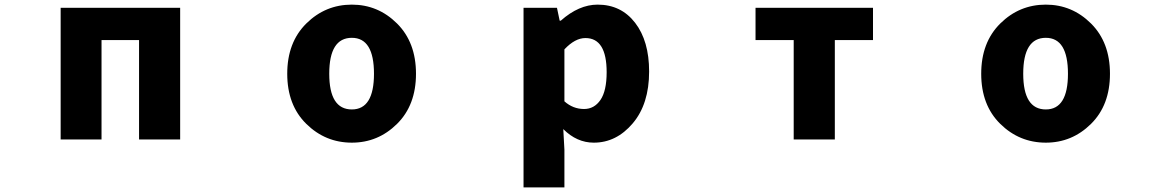

<svg xmlns="http://www.w3.org/2000/svg" viewBox="-20 -603 5040 830"><path d="M242.2 0V-569.3H758.8V0H581.1V-429.7H418.9V0Z M1501 13.7Q1386.7 13.7 1304.2 -67.4Q1221.7 -148.4 1221.7 -284.2Q1221.7 -419.9 1304.2 -501.5Q1386.7 -583 1501 -583Q1614.3 -583 1696.3 -501.5Q1778.3 -419.9 1778.3 -284.2Q1778.3 -148.4 1696.3 -67.4Q1614.3 13.7 1501 13.7ZM1501 -129.9Q1596.7 -129.9 1596.7 -284.2Q1596.7 -439.5 1501 -439.5Q1403.3 -439.5 1403.3 -284.2Q1403.3 -129.9 1501 -129.9Z M2243.2 207V-569.3H2387.7L2399.4 -513.7H2404.3Q2482.4 -583 2563.5 -583Q2665 -583 2725.6 -504.4Q2786.1 -425.8 2786.1 -293.9Q2786.1 -153.3 2715.3 -69.8Q2644.5 13.7 2546.9 13.7Q2473.6 13.7 2415 -44.9L2419.9 43.9V207ZM2504.9 -131.8Q2548.8 -131.8 2575.7 -170.9Q2602.5 -210 2602.5 -291Q2602.5 -438.5 2510.7 -438.5Q2465.8 -438.5 2419.9 -389.6V-165Q2457 -131.8 2504.9 -131.8Z M3411.1 0V-429.7H3246.1V-569.3H3753.9V-429.7H3588.9V0Z M4501 13.7Q4386.7 13.7 4304.2 -67.4Q4221.7 -148.4 4221.7 -284.2Q4221.7 -419.9 4304.2 -501.5Q4386.7 -583 4501 -583Q4614.3 -583 4696.3 -501.5Q4778.3 -419.9 4778.3 -284.2Q4778.3 -148.4 4696.3 -67.4Q4614.3 13.7 4501 13.7ZM4501 -129.9Q4596.7 -129.9 4596.7 -284.2Q4596.7 -439.5 4501 -439.5Q4403.3 -439.5 4403.3 -284.2Q4403.3 -129.9 4501 -129.9Z"/></svg>

Font: GenEi Gothic M Heavy
Style: Regular
Weight: 800
Designer: o_tamon (Modified); [Source Han Sans]
Ryoko NISHIZUKA  (kana & ideographs); Paul D. Hunt (Latin, Greek & Cyrillic); Wenl
Version: Version 1.1a;Original Version 1.004